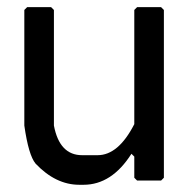

<svg xmlns="http://www.w3.org/2000/svg" viewBox="-20 -512 521 532"><path d="M55.2 -492.2H121.6L129.4 -484.4V-164.1Q145 -82 207.5 -82H250.5Q308.1 -82 352.1 -168V-484.4L359.9 -492.2H426.3L434.1 -484.4V-19.5L426.3 -11.7H359.9L352.1 -19.5V-78.1L344.2 -85.9Q289.6 0 211.4 0H199.7Q134.3 0 78.6 -58.6Q59.1 -82 47.4 -164.1V-484.4Z"/></svg>

Font: Dehalvi Khush Khat
Style: Regular
Weight: 400
Version: Version 002.500